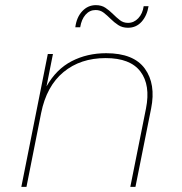

<svg xmlns="http://www.w3.org/2000/svg" viewBox="-20 -727 708 747"><path d="M393 -520Q500 -520 543.5 -460Q587 -400 568 -305L507 0H487L548 -305Q566 -396 526.5 -448.5Q487 -501 391 -501Q293 -501 227 -446.5Q161 -392 140 -287L83 0H63L166 -517H186L161 -391Q199 -458 259 -489Q319 -520 393 -520ZM478 -619Q456 -619 440 -629.5Q424 -640 410.5 -653.5Q397 -667 383.5 -677.5Q370 -688 352 -688Q329 -688 313 -670Q297 -652 292 -621H273Q278 -660 300 -683.5Q322 -707 353 -707Q375 -707 390.5 -696.5Q406 -686 419.5 -672.5Q433 -659 446.5 -648.5Q460 -638 478 -638Q501 -638 518 -656Q535 -674 539 -703H558Q552 -666 531 -642.5Q510 -619 478 -619Z"/></svg>

Font: Montserrat Thin
Style: Italic
Weight: 100
Italic angle: -11.3°
Designer: Julieta Ulanovsky
Foundry: Julieta Ulanovsky
Version: Version 9.000; ttfautohint (v1.8.4.7-5d5b)